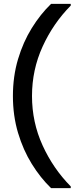

<svg xmlns="http://www.w3.org/2000/svg" viewBox="-20 -831 423 996"><path d="M245 145Q190 92 145 19.5Q100 -53 73.5 -142Q47 -231 47 -333Q47 -435 73.5 -524Q100 -613 145 -685.5Q190 -758 245 -811H347V-802Q256 -710 201 -589.5Q146 -469 146 -333Q146 -197 201 -76.5Q256 44 347 136V145Z"/></svg>

Font: DM Sans Medium
Style: Regular
Weight: 500
Designer: Colophon Foundry, Jonny Pinhorn
Foundry: Colophon Foundry
Version: Version 4.004; ttfautohint (v1.8.4.7-5d5b)